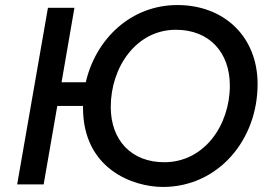

<svg xmlns="http://www.w3.org/2000/svg" viewBox="-20 -731 1065 761"><path d="M48 0H153L207 -311H309V-304C309 -62 506 10 626 10C842 10 1001 -173 1001 -398C1001 -585 869 -711 683 -711C500 -711 360 -578 320 -405H224L275 -700H170ZM631 -88C501 -88 419 -175 419 -307C419 -465 520 -613 677 -613C810 -613 891 -523 891 -392C891 -234 789 -88 631 -88Z"/></svg>

Font: Fixel Display Medium
Style: Italic
Weight: 500
Italic angle: -10°
Designer: AlfaBravo + MacPaw
Foundry: Kyrylo Tkachov, Marchela Mozhyna, Serhii Makarenko, Maria Weinstein, Zakhar Kryvoshyya
Version: Version 1.210;Glyphs 3.2 (3217)